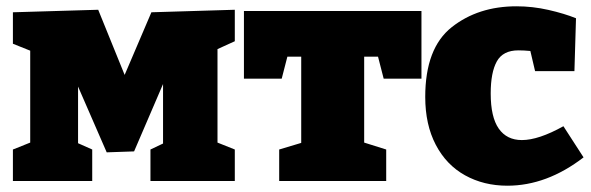

<svg xmlns="http://www.w3.org/2000/svg" viewBox="-20 -575 1878 610"><path d="M726 -544V-444L671 -419V-122L726 -100V0H458V-100L498 -119V-308L406 -94L319 -91L228 -300V-120L273 -100V0H21V-100L76 -122V-414L21 -436V-536L292 -544L376 -337L461 -536Z M1199 -325 1181 -395H1137V-122L1207 -100V0H867V-100L937 -121V-395H893L875 -325H755V-540H1319V-325Z M1834 -75Q1717 15 1592 15Q1517 15 1457.5 -18Q1398 -51 1364.5 -115Q1331 -179 1331 -267Q1331 -422 1415 -488.5Q1499 -555 1621 -555Q1672 -555 1722.5 -543.5Q1773 -532 1810 -517L1805 -349H1680L1665 -413Q1645 -415 1627 -415Q1578 -415 1558.5 -380Q1539 -345 1539 -278Q1539 -203 1564.5 -166.5Q1590 -130 1638 -130Q1691 -130 1770 -174Z"/></svg>

Font: Bitter Pro Black
Style: Regular
Weight: 900
Designer: Sol Matas, and Bitter project Authors
Foundry: Sol Matas
Version: Version 1.010